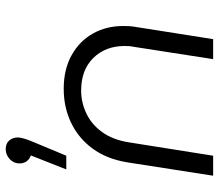

<svg xmlns="http://www.w3.org/2000/svg" viewBox="-67 -699 766 672"><g transform="rotate(-90 316.0 -363.0)"><path d="M37 0 84 -302Q96 -373 132 -422Q168 -471 222 -497Q276 -523 341 -523Q409 -523 458.5 -495.5Q508 -468 534.5 -421Q561 -374 561 -315Q561 -306 560.5 -295Q560 -284 558 -273L515 0H445L488 -277Q490 -286 490.5 -294Q491 -302 491 -310Q491 -377 449 -419.5Q407 -462 335 -462Q294 -462 255.5 -444Q217 -426 190 -389Q163 -352 154 -296L107 0ZM59 -514 108 -638Q94 -643 87 -653.5Q80 -664 80 -678Q80 -691 87 -702Q94 -713 105.5 -719.5Q117 -726 130 -726Q150 -726 160.5 -713.5Q171 -701 171 -684Q171 -676 167 -662Q163 -648 157 -634L107 -514Z"/></g></svg>

Font: MuseoModerno Thin Light
Style: Italic
Weight: 300
Italic angle: -9°
Version: Version 1.003